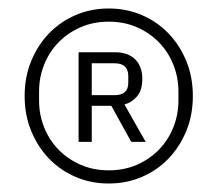

<svg xmlns="http://www.w3.org/2000/svg" viewBox="-20 -730 512 452"><path d="M236 -298Q194 -298 158 -313.5Q122 -329 95.5 -356.5Q69 -384 53.5 -421.5Q38 -459 38 -504Q38 -549 53.5 -586.5Q69 -624 95.5 -651.5Q122 -679 158 -694.5Q194 -710 236 -710Q278 -710 314 -694.5Q350 -679 376.5 -651.5Q403 -624 418.5 -586.5Q434 -549 434 -504Q434 -459 418.5 -421.5Q403 -384 376.5 -356.5Q350 -329 314 -313.5Q278 -298 236 -298ZM236 -329Q272 -329 302 -342Q332 -355 354 -377.5Q376 -400 388 -430Q400 -460 400 -493V-515Q400 -548 388 -578Q376 -608 354 -630.5Q332 -653 302 -666Q272 -679 236 -679Q200 -679 170 -666Q140 -653 118 -630.5Q96 -608 84 -578Q72 -548 72 -515V-493Q72 -460 84 -430Q96 -400 118 -377.5Q140 -355 170 -342Q200 -329 236 -329ZM196 -396H165V-607H251Q281 -607 298 -590.5Q315 -574 315 -544Q315 -518 303 -503.5Q291 -489 273 -484L323 -396H289L242 -481H196ZM250 -506Q282 -506 282 -535V-551Q282 -581 250 -581H196V-506Z"/></svg>

Font: IBM Plex Sans Thai Looped Light
Style: Regular
Weight: 300
Designer: Mike Abbink, Paul van der Laan, Pieter van Rosmalen, Ben Mitchell, Mark Frömberg
Foundry: Bold Monday
Version: Version 1.1